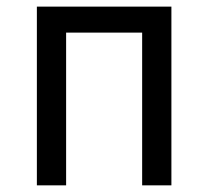

<svg xmlns="http://www.w3.org/2000/svg" viewBox="-20 -557 626 577"><path d="M495.1 -537.1V0H407.2V-459H178.7V0H90.8V-537.1Z"/></svg>

Font: Consola Mono
Style: Book
Weight: 400
Monospace: yes
Version: Version 2.001